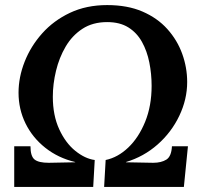

<svg xmlns="http://www.w3.org/2000/svg" viewBox="-20 -736 809 756"><path d="M36 0V-160H100Q100 -121 116 -108Q132 -95 172 -95L276 -97V-98Q209 -114 158.5 -154Q108 -194 80.5 -250Q53 -306 53 -371Q53 -432 77 -493Q101 -554 146 -604.5Q191 -655 255.5 -685.5Q320 -716 402 -716Q482 -716 541 -690.5Q600 -665 639 -621.5Q678 -578 697.5 -524Q717 -470 717 -413Q717 -345 686 -280Q655 -215 600.5 -167Q546 -119 476 -98V-97L583 -95Q615 -95 635 -107.5Q655 -120 657 -160H720L704 0H390L396 -106Q444 -116 485 -155Q526 -194 551.5 -256.5Q577 -319 577 -398Q577 -445 568 -490Q559 -535 539 -571Q519 -607 485.5 -628Q452 -649 402 -649Q345 -649 304.5 -622.5Q264 -596 238.5 -552.5Q213 -509 200.5 -457Q188 -405 188 -355Q188 -282 213 -227.5Q238 -173 276.5 -142Q315 -111 353 -106L347 0Z"/></svg>

Font: Lora
Style: Italic
Weight: 400
Italic angle: -3°
Designer: Olga Karpushina, Alexei Vanyashin (Cyrillic)
Foundry: Cyreal
Version: Version 3.008